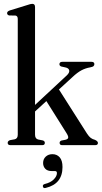

<svg xmlns="http://www.w3.org/2000/svg" viewBox="-20 -756 530 1000"><path d="M34.5 0Q20 0 20 -12Q20 -21.5 32 -26L56.5 -30.5Q72.5 -34 72.5 -54.5V-657.5Q72.5 -673 60.5 -675L27.5 -675.5Q17 -678.5 17 -687.5Q17 -696.5 30.5 -701.5L123 -730Q140 -736 148 -736Q162.5 -736 162.5 -719.5V-209.5L327.5 -363Q343 -377.5 340.5 -389.5Q338 -401.5 320 -405L299.5 -409.5Q289.5 -413 289.5 -421.5Q289.5 -434 305 -434H456.5Q471.5 -434 471.5 -422Q471.5 -416 467.2 -411.8Q463 -407.5 449 -405Q425.5 -401 404.2 -389.8Q383 -378.5 358.5 -355.5L287 -290L433 -60.5Q443.5 -44.5 452.5 -37.8Q461.5 -31 475 -27.5Q490 -20.5 490 -11.5Q490 0 475.5 0H303.5Q290.5 0 290.5 -12Q290.5 -20.5 300 -24L320.5 -28Q334 -31 335.2 -39Q336.5 -47 325.5 -64L221.5 -229.5L162.5 -175.5V-55Q162.5 -33.5 178.5 -29.5L203.5 -24.5Q213.5 -21 213.5 -12Q213.5 0 200 0ZM250 135Q227 135 215.8 123Q204.5 111 204.5 93Q204.5 72.5 218.2 59.8Q232 47 253 47Q276.5 47 291 63.5Q305.5 80 305.5 114Q305.5 201.5 219 222.5Q206 226.5 203.5 216Q201 206 212.5 202.5Q244 195 260.2 178.2Q276.5 161.5 276.5 145.5Q276.5 135 266.5 135Z"/></svg>

Font: Fraunces 144pt S050
Style: Regular
Weight: 400
Version: Version 1.000; ttfautohint (v1.8.3)